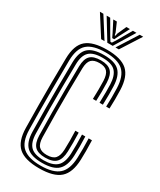

<svg xmlns="http://www.w3.org/2000/svg" viewBox="-244 -1061 955 1147"><g transform="rotate(30 233.5 -487.0)"><path d="M236.8 8.8Q137.8 8.8 94.1 -30.6Q50.5 -70 48.8 -160.8Q47.2 -240.8 46.8 -316.4Q46.2 -392 46.6 -471Q47 -550 48.5 -640Q50 -732.2 94.8 -770.1Q139.5 -808 236.5 -808Q333.8 -808 377.4 -769Q421 -730 424.2 -639.2Q425.5 -607.2 425.1 -575.1Q424.8 -543 423.5 -511H400.5Q401.8 -543 402.1 -575.1Q402.5 -607.2 401.2 -638.8Q398.2 -720 359.8 -754.9Q321.2 -789.8 236.5 -789.8Q151.5 -789.8 112.1 -755.6Q72.8 -721.5 71.5 -639.2Q70 -519.5 69.8 -400.1Q69.5 -280.8 71.5 -161.2Q73.2 -77 113.6 -43.2Q154 -9.5 236.8 -9.5Q324 -9.5 363.1 -44.8Q402.2 -80 405.2 -161.2Q406.5 -191 406.4 -224.8Q406.2 -258.5 405 -294.2H427.8Q429.2 -252.8 429.2 -220Q429.2 -187.2 428.2 -160.8Q425.2 -70.2 381 -30.8Q336.8 8.8 236.8 8.8ZM236.8 -28Q162 -28 129 -59Q96 -90 94.5 -161.2Q93 -249 92.5 -324.5Q92 -400 92.5 -475.6Q93 -551.2 94.2 -639.2Q95.5 -710.8 128.6 -741.1Q161.8 -771.5 236.5 -771.5Q312.2 -771.5 344 -739.5Q375.8 -707.5 378.2 -637.8Q379.5 -609.5 379.2 -580.9Q379 -552.2 377.8 -511H354.8Q356.2 -559 356.2 -586.6Q356.2 -614.2 355.5 -637.2Q353.5 -696.5 327.4 -724.8Q301.2 -753 236.5 -753Q172.5 -753 145.4 -726.1Q118.2 -699.2 117.5 -638.8Q116.2 -556.8 115.6 -481.2Q115 -405.8 115.2 -328.1Q115.5 -250.5 117.5 -162Q118.8 -100.8 146.1 -73.5Q173.5 -46.2 236.8 -46.2Q297 -46.2 326.8 -72.2Q356.5 -98.2 359.5 -163Q360.8 -188.8 360.6 -224.6Q360.5 -260.5 359.2 -294.2H382Q383.5 -256.2 383.5 -222.6Q383.5 -189 382.2 -162.2Q379.5 -91.5 346.2 -59.8Q313 -28 236.8 -28ZM236.8 -64.5Q186.5 -64.5 164.1 -87.4Q141.8 -110.2 140.5 -162Q138.8 -244.5 138.2 -319.6Q137.8 -394.8 138.2 -472.1Q138.8 -549.5 140.2 -638.8Q141.2 -689.8 163.2 -712.2Q185.2 -734.8 236.5 -734.8Q285.8 -734.8 308.1 -711.9Q330.5 -689 332.5 -636Q333.8 -606.5 333.4 -574.4Q333 -542.2 331.8 -511H309Q310.2 -545.5 310.5 -575.9Q310.8 -606.2 309.8 -636Q308 -679 291.1 -697.8Q274.2 -716.5 236.5 -716.5Q199.2 -716.5 181.8 -698.8Q164.2 -681 163.2 -637.8Q161.5 -558 160.9 -482.5Q160.2 -407 160.8 -328.9Q161.2 -250.8 163.2 -163Q164.2 -119.2 181.8 -101.1Q199.2 -83 236.8 -83Q277.8 -83 294.9 -102.4Q312 -121.8 313.8 -164Q315 -192.8 314.8 -226.2Q314.5 -259.8 313.2 -294.2H336.2Q337.5 -259.8 337.6 -225.9Q337.8 -192 336.5 -164Q334.5 -111.5 311.6 -88Q288.8 -64.5 236.8 -64.5ZM85 -983H108.8L196.5 -844.8H173.2ZM131.5 -983H156L209 -891.5L229.2 -859H239.2L259.5 -891.2L312.5 -983H337.2L253 -844.8H215.8ZM177.2 -983H201.8L228.2 -922.5L232 -905.2H236.8L240.5 -922.5L267.5 -983H292L254.2 -910L241.2 -883.5H227.2L214.5 -910ZM359.8 -983H383.5L295.2 -844.8H272Z"/></g></svg>

Font: Big Shoulders Inline Text
Style: Bold
Weight: 700
Designer: Patric King
Foundry: XO Type Co
Version: Version 1.000